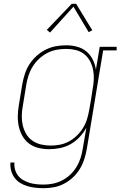

<svg xmlns="http://www.w3.org/2000/svg" viewBox="-20 -776 640 1009"><path d="M209 213Q187 213 165.5 210.5Q144 208 123.5 202Q103 196 85.5 185Q68 174 56 157.5Q44 141 38.5 120Q33 99 35 78H56Q54 96 59 114.5Q64 133 75 147Q86 161 101.5 170Q117 179 134.5 184.5Q152 190 171 192Q190 194 209 194Q234 194 258.5 189Q283 184 306.5 172Q330 160 349.5 141.5Q369 123 382.5 100.5Q396 78 403.5 54Q411 30 415 5L434 -105Q419 -78 398 -55.5Q377 -33 351 -18.5Q325 -4 296 2Q267 8 239 8Q210 8 182.5 1.5Q155 -5 133.5 -21Q112 -37 98.5 -60.5Q85 -84 79 -110.5Q73 -137 73.5 -166Q74 -195 79 -223L97 -333Q102 -360 110.5 -387Q119 -414 134.5 -438Q150 -462 172 -482Q194 -502 220 -515Q246 -528 273 -533Q300 -538 328 -538Q357 -538 385 -530.5Q413 -523 434 -505.5Q455 -488 467.5 -463Q480 -438 484 -410L504 -530H593V-511H522L436 8Q431 35 422.5 61.5Q414 88 399 112.5Q384 137 362.5 157Q341 177 315.5 190Q290 203 263 208Q236 213 209 213ZM245 -11Q269 -11 294 -15.5Q319 -20 342 -32.5Q365 -45 384 -63.5Q403 -82 416.5 -104Q430 -126 437.5 -150.5Q445 -175 449 -199Q454 -226 458.5 -253.5Q463 -281 467 -309Q472 -334 473 -360Q474 -386 469 -410Q464 -434 452.5 -455.5Q441 -477 422 -492Q403 -507 378.5 -513Q354 -519 328 -519Q303 -519 278 -514.5Q253 -510 229.5 -498Q206 -486 186 -467.5Q166 -449 152 -426.5Q138 -404 130 -379.5Q122 -355 118 -330L100 -220Q95 -194 94.5 -168Q94 -142 99.5 -118Q105 -94 117.5 -72.5Q130 -51 150 -37Q170 -23 194.5 -17Q219 -11 245 -11ZM243 -605 226 -619 357 -756H380L465 -617L446 -607L366 -741Z"/></svg>

Font: Iosevka Slab ThExObl
Style: Regular
Weight: 100
Width: 7
Italic angle: -9°
Monospace: yes
Designer: Belleve Invis
Foundry: Belleve Invis
Version: Version 11.1.1; ttfautohint (v1.8.3)